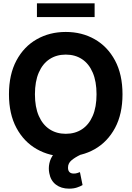

<svg xmlns="http://www.w3.org/2000/svg" viewBox="-20 -929 789 1152"><path d="M374.6 9.8Q278 9.8 200.7 -34.2Q123.4 -78.1 78.6 -161.6Q33.8 -245 33.8 -363.3Q33.8 -482.3 78.6 -566Q123.4 -649.7 200.7 -693.5Q278 -737.3 374.6 -737.3Q471.4 -737.3 548.3 -693.5Q625.3 -649.7 670.2 -566Q715 -482.3 715 -363.3Q715 -244.7 670.2 -161.3Q625.3 -77.8 548.3 -34Q471.4 9.8 374.6 9.8ZM374.6 -126.2Q430.6 -126.2 472 -153.5Q513.5 -180.8 536.3 -233.7Q559.2 -286.6 559.2 -363.3Q559.2 -440.4 536.3 -493.6Q513.5 -546.8 472 -574.1Q430.6 -601.4 374.6 -601.4Q318.9 -601.4 277.4 -574.1Q235.8 -546.8 212.7 -493.6Q189.6 -440.4 189.6 -363.3Q189.6 -286.6 212.7 -233.7Q235.8 -180.8 277.4 -153.5Q318.9 -126.2 374.6 -126.2ZM394.3 202.9Q347.2 202.9 315.4 178.7Q283.6 154.5 275.6 109.2Q270 80.2 276.3 50.8Q282.5 21.5 301.2 -3Q319.8 -27.5 351.2 -41.4L463.1 -0.6Q429.9 15.2 408.8 33.1Q387.8 51 388.1 76.8Q387.8 93.8 396.6 103.2Q405.5 112.5 422.3 112.3Q434.4 112.5 443.5 109.3Q452.5 106.1 459.6 103.7L475.4 181.4Q462.2 189.3 441.8 196.1Q421.5 202.9 394.3 202.9ZM547.7 -909.2V-826.8H201.6V-909.2Z"/></svg>

Font: Inter Tight
Style: Regular
Weight: 400
Designer: Rasmus Andersson
Foundry: rsms
Version: Version 3.002